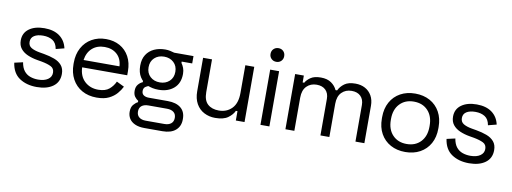

<svg xmlns="http://www.w3.org/2000/svg" viewBox="-67 -1078 4465 1674"><g transform="rotate(10 2165.0 -241.5)"><path d="M39 -161 114 -178Q122 -130 144 -102.5Q166 -75 198.5 -63.5Q231 -52 268 -52Q323 -52 355 -74Q387 -96 387 -133Q387 -171 356.5 -186.5Q326 -202 273 -212L232 -219Q185 -227 146 -244Q107 -261 84 -290Q61 -319 61 -363Q61 -429 112 -466Q163 -503 247 -503Q330 -503 381.5 -465.5Q433 -428 448 -360L374 -341Q365 -394 331 -415.5Q297 -437 247 -437Q197 -437 168 -418.5Q139 -400 139 -364Q139 -329 166.5 -312.5Q194 -296 240 -288L281 -281Q333 -272 374.5 -256.5Q416 -241 440.5 -212Q465 -183 465 -136Q465 -64 411.5 -25Q358 14 268 14Q177 14 114.5 -28Q52 -70 39 -161Z M550 -238V-250Q550 -326 581 -383Q612 -440 667 -471.5Q722 -503 793 -503Q862 -503 915 -473.5Q968 -444 998 -389Q1028 -334 1028 -260V-224H629Q632 -145 680 -100.5Q728 -56 800 -56Q863 -56 897 -85Q931 -114 949 -154L1017 -121Q1002 -90 975.5 -59Q949 -28 906.5 -7Q864 14 798 14Q724 14 668 -17.5Q612 -49 581 -106Q550 -163 550 -238ZM948 -289Q944 -357 901.5 -395Q859 -433 793 -433Q726 -433 683 -395Q640 -357 630 -289Z M1255 203Q1205 203 1171 187.5Q1137 172 1120.5 145.5Q1104 119 1104 85Q1104 44 1123 22Q1142 0 1161 -9V-21Q1144 -31 1129.5 -50.5Q1115 -70 1115 -103Q1115 -138 1133 -159Q1151 -180 1172 -188V-207L1235 -165Q1216 -162 1200 -150Q1184 -138 1184 -113Q1184 -88 1201.5 -76Q1219 -64 1247 -64H1415Q1490 -64 1531 -30.5Q1572 3 1572 65V72Q1572 132 1531 167.5Q1490 203 1415 203ZM1420 138Q1458 138 1479.5 120.5Q1501 103 1501 70Q1501 37 1479.5 20Q1458 3 1420 3H1256Q1218 3 1196.5 20Q1175 37 1175 70Q1175 103 1196.5 120.5Q1218 138 1256 138ZM1436 -326Q1436 -378 1402.5 -409Q1369 -440 1318 -440Q1266 -440 1232.5 -409Q1199 -378 1199 -326Q1199 -274 1232.5 -243Q1266 -212 1318 -212Q1369 -212 1402.5 -243Q1436 -274 1436 -326ZM1125 -324V-328Q1125 -385 1150 -424Q1175 -463 1218.5 -483Q1262 -503 1317 -503Q1340 -503 1360.5 -498.5Q1381 -494 1397 -489H1568V-424H1475V-412Q1488 -394 1496.5 -371.5Q1505 -349 1505 -320Q1505 -237 1453 -192Q1401 -147 1318 -147Q1262 -147 1218.5 -167Q1175 -187 1150 -227Q1125 -267 1125 -324Z M1653 -193V-489H1732V-199Q1732 -126 1768.5 -93Q1805 -60 1867 -60Q1937 -60 1982 -106Q2027 -152 2027 -243V-489H2106V0H2029V-83H2015Q1999 -48 1960 -19.5Q1921 9 1846 9Q1793 9 1748.5 -14Q1704 -37 1678.5 -82.5Q1653 -128 1653 -193Z M2247 0V-489H2326V0ZM2226 -625Q2226 -652 2243.5 -669Q2261 -686 2287 -686Q2313 -686 2330 -669Q2347 -652 2347 -625Q2347 -599 2330 -582Q2313 -565 2287 -565Q2261 -565 2243.5 -582Q2226 -599 2226 -625Z M2468 0V-489H2545V-428H2559Q2573 -454 2605 -476Q2637 -498 2695 -498Q2752 -498 2787.5 -473Q2823 -448 2839 -412H2853Q2870 -448 2904.5 -473Q2939 -498 3001 -498Q3050 -498 3087 -478Q3124 -458 3145.5 -420.5Q3167 -383 3167 -331V0H3088V-324Q3088 -373 3059.5 -401.5Q3031 -430 2980 -430Q2926 -430 2891.5 -395Q2857 -360 2857 -294V0H2778V-324Q2778 -373 2749.5 -401.5Q2721 -430 2670 -430Q2616 -430 2581.5 -395Q2547 -360 2547 -294V0Z M3280 -238V-251Q3280 -327 3311.5 -384Q3343 -441 3399.5 -472Q3456 -503 3530 -503Q3604 -503 3660.5 -472Q3717 -441 3748.5 -384Q3780 -327 3780 -251V-238Q3780 -161 3748.5 -104.5Q3717 -48 3660.5 -17Q3604 14 3530 14Q3456 14 3399.5 -17Q3343 -48 3311.5 -104.5Q3280 -161 3280 -238ZM3701 -240V-249Q3701 -333 3654.5 -382.5Q3608 -432 3530 -432Q3453 -432 3406 -382.5Q3359 -333 3359 -249V-240Q3359 -156 3406 -106.5Q3453 -57 3530 -57Q3608 -57 3654.5 -106.5Q3701 -156 3701 -240Z M3866 -161 3941 -178Q3949 -130 3971 -102.5Q3993 -75 4025.5 -63.5Q4058 -52 4095 -52Q4150 -52 4182 -74Q4214 -96 4214 -133Q4214 -171 4183.5 -186.5Q4153 -202 4100 -212L4059 -219Q4012 -227 3973 -244Q3934 -261 3911 -290Q3888 -319 3888 -363Q3888 -429 3939 -466Q3990 -503 4074 -503Q4157 -503 4208.5 -465.5Q4260 -428 4275 -360L4201 -341Q4192 -394 4158 -415.5Q4124 -437 4074 -437Q4024 -437 3995 -418.5Q3966 -400 3966 -364Q3966 -329 3993.5 -312.5Q4021 -296 4067 -288L4108 -281Q4160 -272 4201.5 -256.5Q4243 -241 4267.5 -212Q4292 -183 4292 -136Q4292 -64 4238.5 -25Q4185 14 4095 14Q4004 14 3941.5 -28Q3879 -70 3866 -161Z"/></g></svg>

Font: Space Grotesk Frontify
Style: Regular
Weight: 400
Designer: Florian Karsten
Version: Version 2.000